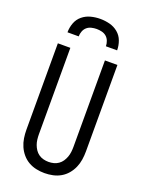

<svg xmlns="http://www.w3.org/2000/svg" viewBox="-175 -1037 850 1127"><g transform="rotate(20 250.0 -473.5)"><path d="M250 8Q224 8 198 2.5Q172 -3 149.5 -16Q127 -29 110 -49Q93 -69 82.5 -93Q72 -117 68 -143Q64 -169 64 -195V-735H142V-195Q142 -179 144 -162.5Q146 -146 151.5 -131Q157 -116 166 -102.5Q175 -89 188.5 -79.5Q202 -70 218 -66Q234 -62 250 -62Q266 -62 282 -66Q298 -70 311.5 -79.5Q325 -89 334 -102.5Q343 -116 348.5 -131Q354 -146 356 -162.5Q358 -179 358 -195V-735H436V-195Q436 -169 432 -143Q428 -117 417.5 -93Q407 -69 390 -49Q373 -29 350.5 -16Q328 -3 302 2.5Q276 8 250 8ZM95 -815Q95 -845 105.5 -873.5Q116 -902 139 -921Q162 -940 191 -947.5Q220 -955 250 -955Q280 -955 309 -947.5Q338 -940 361 -921Q384 -902 394.5 -873.5Q405 -845 405 -815H335Q335 -831 329 -847Q323 -863 311 -873.5Q299 -884 282.5 -888Q266 -892 250 -892Q234 -892 217.5 -888Q201 -884 189 -873.5Q177 -863 171 -847Q165 -831 165 -815Z"/></g></svg>

Font: Iosevka Term Curly
Style: Regular
Weight: 400
Designer: Belleve Invis
Foundry: Belleve Invis
Version: Version 32.3.0